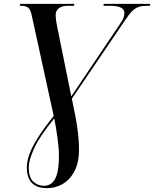

<svg xmlns="http://www.w3.org/2000/svg" viewBox="-20 -734 798 994"><path d="M224 240Q119 240 119 133Q119 104 131 68Q143 32 173.5 -17Q204 -66 258 -134L145 -651Q139 -682 127.5 -693Q116 -704 89 -704H82L85 -714H365L363 -704H331Q302 -704 285 -691.5Q268 -679 268 -655Q268 -636 275 -601L349 -235L602 -611Q615 -629 619.5 -642Q624 -655 624 -667Q624 -704 549 -704H516L517 -714H758L756 -704H740Q716 -704 698.5 -698.5Q681 -693 664 -676Q647 -659 624 -624L352 -223Q372 -131 380.5 -70.5Q389 -10 389 39Q389 108 365.5 152.5Q342 197 304.5 218.5Q267 240 224 240ZM208 228Q230 228 247.5 214.5Q265 201 275 167.5Q285 134 285 72Q285 33 277.5 -21.5Q270 -76 261 -121Q185 -28 157 33.5Q129 95 129 133Q129 185 152.5 206.5Q176 228 208 228Z"/></svg>

Font: Noto Serif Display Medium
Style: Italic
Weight: 500
Italic angle: -12°
Designer: Monotype Design Team
Foundry: Monotype Imaging Inc.
Version: Version 2.009